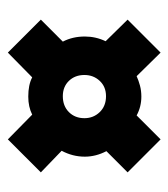

<svg xmlns="http://www.w3.org/2000/svg" viewBox="10 -539 429 489"><g transform="rotate(90 224.5 -294.5)"><path d="M30 -405 114 -489 174 -428Q185 -433 198 -436.5Q211 -440 226 -440Q252 -440 274 -428L335 -489L419 -405L365 -351Q379 -324 379 -296Q379 -265 364 -237L419 -184L335 -100L272 -162Q252 -152 226 -152Q196 -152 177 -162L114 -100L30 -184L86 -240Q73 -265 73 -296Q73 -324 85 -349ZM225 -240Q250 -240 265.5 -255.5Q281 -271 281 -295Q281 -318 265.5 -334Q250 -350 225 -350Q201 -350 186 -334Q171 -318 171 -295Q171 -271 186 -255.5Q201 -240 225 -240Z"/></g></svg>

Font: Georama SemiCondensed
Style: Bold
Weight: 700
Width: 4
Designer: Jean-Baptiste Levee
Foundry: Production Type
Version: Version 1.000